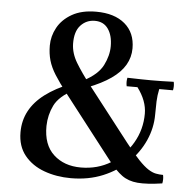

<svg xmlns="http://www.w3.org/2000/svg" viewBox="-52 -768 831 834"><g transform="rotate(5 363.5 -351.0)"><path d="M685 2Q618 12 577.5 8.5Q537 5 509 -15.5Q481 -36 449 -77L235 -353Q202 -396 182.5 -427Q163 -458 154.5 -487.5Q146 -517 146 -552Q146 -593 166.5 -630.5Q187 -668 229 -692Q271 -716 334 -716Q414 -716 459.5 -677.5Q505 -639 505 -571Q505 -532 485.5 -498.5Q466 -465 426 -437Q386 -409 324 -385L305 -414Q367 -446 388.5 -488.5Q410 -531 410 -572Q410 -619 390 -647.5Q370 -676 332 -676Q295 -676 270 -649Q245 -622 246 -568Q247 -527 271 -487Q295 -447 333 -398L518 -160Q553 -115 577.5 -89.5Q602 -64 620 -52.5Q638 -41 653.5 -38Q669 -35 685 -35Q689 -17 685 2ZM287 14Q224 14 170.5 -5.5Q117 -25 84.5 -65Q52 -105 52 -166Q52 -217 74.5 -259Q97 -301 141.5 -334.5Q186 -368 251 -394L269 -369Q204 -335 183.5 -293Q163 -251 162 -203Q161 -121 207 -78.5Q253 -36 326 -36Q399 -36 457 -71.5Q515 -107 549 -165.5Q583 -224 583 -293Q583 -321 572.5 -349Q562 -377 541 -405H494Q490 -424 494 -442Q526 -441 554.5 -440.5Q583 -440 599 -440Q621 -440 646 -440.5Q671 -441 696 -442Q700 -424 696 -405H636Q630 -377 629 -350.5Q628 -324 628 -293Q628 -235 603.5 -180Q579 -125 534 -81.5Q489 -38 426.5 -12Q364 14 287 14Z"/></g></svg>

Font: Poltawski Nowy
Style: Regular
Weight: 400
Designer: Adam Pótawski, Mateusz Machalski, Borys Kosmynka, Ania Wieluska
Foundry: Capitalics.wtf
Version: Version 1.001;gftools[0.9.25]